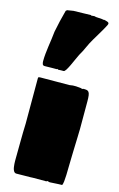

<svg xmlns="http://www.w3.org/2000/svg" viewBox="-166 -1223 802 1290"><g transform="rotate(15 234.5 -578.5)"><path d="M418.5 -199.2Q417.5 -166 417 -135Q416.5 -104 415.8 -77.9Q415 -51.8 412.8 -32.7Q410.6 -13.7 406.2 -4.9Q395 -4.9 380.9 -4.2Q366.7 -3.4 354 -2.7Q341.3 -2 332.5 -1.5Q323.7 -1 323.2 -1H320.3Q314.5 -1 311.3 -2.9Q308.1 -4.9 304.2 -4.9Q302.2 -4.4 300.3 -3.4Q296.4 -1.5 296.4 -1H203.6Q202.1 -0.5 186.3 -0.2Q170.4 0 150.4 0.2Q130.4 0.5 112.3 0.7Q94.2 1 88.4 1Q80.1 1 74.7 -4.6Q69.3 -10.3 66.2 -19Q63 -27.8 61.5 -38.3Q60.1 -48.8 59.3 -59.1Q58.6 -69.3 58.6 -77.9Q58.6 -86.4 58.6 -90.8Q59.6 -151.4 59.8 -214.8Q60.1 -278.3 62.5 -338.9V-654.8Q62.5 -663.1 67.9 -664.1Q73.2 -665 79.6 -665Q129.9 -665 179.2 -665.5Q228.5 -666 279.3 -666Q283.7 -666 288.6 -667.2Q293.5 -668.5 302.2 -669.2Q311 -669.9 325.2 -669.4Q339.4 -668.9 361.3 -666Q365.7 -662.1 369.4 -663.3Q373 -664.6 377.4 -666Q391.1 -666 400.1 -664.3Q409.2 -662.6 414.6 -655Q419.9 -647.5 422.1 -632.6Q424.3 -617.7 424.3 -591.3V-396Q424.3 -395.5 423.8 -381.1Q423.3 -366.7 422.9 -345Q422.4 -323.2 421.4 -298.3Q420.4 -273.4 419.9 -251.7Q419.4 -230 418.9 -215.1Q418.5 -200.2 418.5 -199.2ZM290 -878.9Q282.2 -863.8 272.5 -841.3Q262.7 -818.8 252.7 -797.9Q242.7 -776.9 233.4 -762Q224.1 -747.1 216.8 -747.1Q208 -747.1 197.8 -747.1Q187.5 -747.1 179.7 -746.1L172.9 -750L168.9 -747.1H140.1Q126.5 -747.1 113 -746.6Q99.6 -746.1 85.9 -746.1Q73.2 -746.1 70.1 -755.6Q66.9 -765.1 66.9 -775.9Q66.9 -801.8 69.6 -827.9Q72.3 -854 75.9 -880.6Q79.6 -907.2 83.5 -933.8Q87.4 -960.4 89.8 -986.8Q97.7 -1026.9 106.2 -1063.5Q114.7 -1100.1 126 -1141.1L133.8 -1147.9L176.8 -1154.8Q212.4 -1154.8 241.2 -1156.2Q270 -1157.7 295.9 -1157.7L301.8 -1154.8Q306.6 -1156.2 312.7 -1156Q318.8 -1155.8 322.8 -1156.7Q325.2 -1155.3 328.6 -1155Q332 -1154.8 335 -1153.8L377.9 -1150.9L384.8 -1148.9Q387.2 -1148.9 388.4 -1149.4Q389.6 -1149.9 392.1 -1149.9Q411.6 -1145.5 418.7 -1142.1Q425.8 -1138.7 425.8 -1130.9Q426.3 -1129.9 422.9 -1122.6Q419.4 -1115.2 413.3 -1104Q407.2 -1092.8 399.4 -1079.3Q391.6 -1065.9 383.3 -1052Q375 -1038.1 367.4 -1025.1Q359.9 -1012.2 354 -1002.9Q344.2 -987.3 336.7 -971.9Q329.1 -956.5 322 -941.2Q314.9 -925.8 307.4 -910.4Q299.8 -895 290 -878.9Z"/></g></svg>

Font: Sigmar One
Style: Regular
Weight: 400
Version: Version 1.000